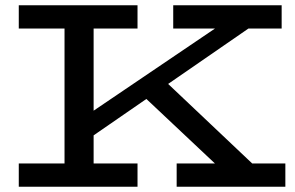

<svg xmlns="http://www.w3.org/2000/svg" viewBox="-20 -706 1115 726"><path d="M283 -159 255 -234 843 -632 941 -613ZM51 0V-88H500V0ZM224 -49V-635H334V-49ZM51 -598V-686H500V-598ZM648 0V-88H1059V0ZM834 -49 494 -369 590 -413 961 -62ZM635 -598V-686H1045V-598Z"/></svg>

Font: BioRhyme SemiExpanded
Style: Regular
Weight: 400
Width: 6
Designer: Aoife Mooney
Foundry: Aoife Mooney Type
Version: Version 1.600;gftools[0.9.33]